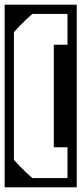

<svg xmlns="http://www.w3.org/2000/svg" viewBox="-40 -707 351 828"><path d="M291 -258H251Q251 -270 251 -297.8Q251 -325.5 251 -359.5Q251 -393.5 251 -425.2Q251 -457 251 -477.5Q251 -498 251 -498Q251 -498 251 -498Q251 -498 251 -498Q251 -498 251 -498Q251 -498 251 -499Q251 -500 251 -504.5Q251 -509 251 -518.2Q251 -527.5 251 -543.8Q251 -560 251 -585.5Q251 -611 251 -647Q251 -647 251 -647Q251 -647 251 -647Q251 -647 233.5 -647Q216 -647 193 -647Q170 -647 152.5 -647Q135 -647 135 -647Q135 -647 135 -657Q135 -667 135 -677Q135 -687 135 -687Q135 -687 135 -687Q135 -687 135 -687Q135 -687 135 -687Q137 -687 153.2 -687Q169.5 -687 192.5 -687Q215.5 -687 238 -687Q260.5 -687 275.8 -687Q291 -687 291 -687Q291 -687 291 -687Q291 -687 291 -687Q291 -687 291 -687Q291 -687 291 -687Q291 -687 291 -660.5Q291 -634 291 -591.2Q291 -548.5 291 -498Q291 -447.5 291 -399Q291 -350.5 291 -312.8Q291 -275 291 -258ZM192 -514Q192 -514 205 -514Q218 -514 235 -514Q252 -514 265 -514Q278 -514 278 -514L277 -258H192Q192 -258 192 -291.5Q192 -325 192 -382.8Q192 -440.5 192 -514Q192 -514 192 -514Q192 -514 192 -514Q192 -514 192 -514ZM-20 -258Q-20 -275 -20 -312.8Q-20 -350.5 -20 -399Q-20 -447.5 -20 -498Q-20 -548.5 -20 -591.2Q-20 -634 -20 -660.5Q-20 -687 -20 -687Q-20 -687 -20 -687Q-20 -687 -20 -687Q-20 -687 -20 -687Q-20 -687 -20 -687Q-20 -687 -3.8 -687Q12.5 -687 36.5 -687Q60.5 -687 85 -687Q109.5 -687 126.8 -687Q144 -687 146 -687Q146 -687 146 -687Q146 -687 146 -687Q146 -687 146 -687Q146 -687 146 -681Q146 -675 146 -667Q146 -659 146 -653Q146 -647 146 -647Q146 -647 139 -647Q132 -647 121.5 -647Q111 -647 101 -647Q99.5 -647 91 -639.5Q82.5 -632 70.5 -620.5Q58.5 -609 47 -597.2Q35.5 -585.5 27.8 -577Q20 -568.5 20 -567Q20 -551 20 -539.5Q20 -528 20 -520.2Q20 -512.5 20 -508Q20 -503.5 20 -501.5Q20 -499.5 20 -498.8Q20 -498 20 -498Q20 -498 20 -498Q20 -498 20 -498Q20 -498 20 -477.5Q20 -457 20 -425.2Q20 -393.5 20 -359.5Q20 -325.5 20 -297.8Q20 -270 20 -258Q13.5 -258 6.8 -258Q0 -258 -6.8 -258Q-13.5 -258 -20 -258ZM291 -328Q291 -311 291 -273.2Q291 -235.5 291 -187Q291 -138.5 291 -88Q291 -37.5 291 5.2Q291 48 291 74.5Q291 101 291 101Q291 101 291 101Q291 101 291 101Q291 101 291 101Q291 101 291 101Q291 101 275.8 101Q260.5 101 238 101Q215.5 101 192.5 101Q169.5 101 153.2 101Q137 101 135 101Q135 101 135 101Q135 101 135 101Q135 101 135 101Q135 101 135 91Q135 81 135 71Q135 61 135 61Q135 61 152.5 61Q170 61 193 61Q216 61 233.5 61Q251 61 251 61Q251 61 251 61Q251 61 251 61Q251 24.5 251 -0.8Q251 -26 251 -42.2Q251 -58.5 251 -67.8Q251 -77 251 -81.5Q251 -86 251 -87Q251 -88 251 -88Q251 -88 251 -88Q251 -88 251 -88Q251 -88 251 -88Q251 -88 251 -108.5Q251 -129 251 -160.8Q251 -192.5 251 -226.5Q251 -260.5 251 -288.2Q251 -316 251 -328ZM192 -72Q192 -72 192 -72Q192 -72 192 -72Q192 -72 192 -72Q192 -145.5 192 -203.5Q192 -261.5 192 -294.8Q192 -328 192 -328H277L278 -72Q278 -72 265 -72Q252 -72 235 -72Q218 -72 205 -72Q192 -72 192 -72ZM-20 -328Q-13.5 -328 -6.8 -328Q0 -328 6.8 -328Q13.5 -328 20 -328Q20 -316 20 -288.2Q20 -260.5 20 -226.5Q20 -192.5 20 -160.8Q20 -129 20 -108.5Q20 -88 20 -88Q20 -88 20 -88Q20 -88 20 -88Q20 -88 20 -87.2Q20 -86.5 20 -84.5Q20 -82.5 20 -78Q20 -73.5 20 -65.8Q20 -58 20 -46.8Q20 -35.5 20 -19Q20 -17.5 27.8 -9Q35.5 -0.5 47 11.2Q58.5 23 70.5 34.5Q82.5 46 91 53.5Q99.5 61 101 61Q111 61 121.5 61Q132 61 139 61Q146 61 146 61Q146 61 146 67Q146 73 146 81Q146 89 146 95Q146 101 146 101Q146 101 146 101Q146 101 146 101Q146 101 146 101Q144 101 126.8 101Q109.5 101 85 101Q60.5 101 36.5 101Q12.5 101 -3.8 101Q-20 101 -20 101Q-20 101 -20 101Q-20 101 -20 101Q-20 101 -20 101Q-20 101 -20 101Q-20 101 -20 74.5Q-20 48 -20 5.2Q-20 -37.5 -20 -88Q-20 -138.5 -20 -187Q-20 -235.5 -20 -273.2Q-20 -311 -20 -328Z"/></svg>

Font: Honk
Style: Regular
Weight: 400
Designer: Noopur Datye & Yesha Goshar
Foundry: Ek Type
Version: Version 1.000